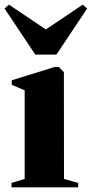

<svg xmlns="http://www.w3.org/2000/svg" viewBox="-42 -805 395 825"><path d="M7.5 0V-19L64 -36V-417L8.5 -440.5V-460L193.5 -517.5H210.5L232.5 -495L233 -36L294 -19V0ZM109.5 -570.5 -22.5 -768.5 -3.5 -785 155 -678.5 313.5 -785 332.5 -768.5 200.5 -570.5Z"/></svg>

Font: Merriweather 144pt Black
Style: Regular
Weight: 900
Version: Version 2.100